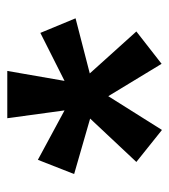

<svg xmlns="http://www.w3.org/2000/svg" viewBox="12 -596 475 540"><g transform="rotate(-90 250.0 -325.5)"><path d="M155 -108 65 -180 187 -310 31 -355 71 -457 210 -382 188 -543H321L293 -382L428 -450L469 -351L314 -311L432 -180L341 -109L250 -259Z"/></g></svg>

Font: Ligconsolata
Style: Bold
Weight: 700
Monospace: yes
Designer: Raph Levien, Cyreal, Brenton Simpson
Foundry: Raph Levien, Cyreal, Google
Version: Version 3.001; ttfautohint (v1.8.2.53-6de2)